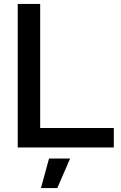

<svg xmlns="http://www.w3.org/2000/svg" viewBox="-20 -749 616 975"><path d="M70 0V-729H184V-73L159 -99H558V0ZM188 206 229 56H336L271 206Z"/></svg>

Font: Mona Sans SemiExpanded Medium
Style: Regular
Weight: 500
Width: 6
Designer: Deni Anggara
Foundry: GitHub
Version: Version 2.000